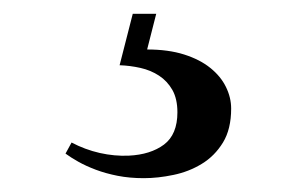

<svg xmlns="http://www.w3.org/2000/svg" viewBox="-20 -25 440 279"><path d="M193.8 46.9Q224.6 46.9 247.6 54.2Q270.5 61.5 285.6 73.7Q300.8 85.9 308.3 101.3Q315.9 116.7 315.9 132.8Q315.9 162.6 304 182.1Q292 201.7 273.2 213.1Q254.4 224.6 231.9 229.2Q209.5 233.9 189 233.9Q168.5 233.9 151.1 230.5Q133.8 227.1 119.4 221.7Q105 216.3 93.8 210Q82.5 203.6 75.2 198.2L84 182.1Q103.5 192.4 125 197.3Q146.5 202.1 167 201.2Q198.7 199.7 218.3 185.1Q237.8 170.4 237.8 138.2Q237.8 118.7 230.5 105.7Q223.1 92.8 211.2 85Q199.2 77.1 184.1 73.7Q168.9 70.3 153.8 69.8L172.9 -4.9H207Z"/></svg>

Font: Berkshire Swash
Style: Regular
Weight: 700
Designer: Astigmatic (AOETI)
Foundry: Astigmatic (AOETI)
Version: Version 1.000